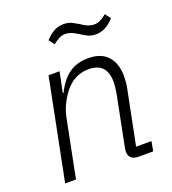

<svg xmlns="http://www.w3.org/2000/svg" viewBox="-131 -816 821 916"><g transform="rotate(-20 279.0 -358.5)"><path d="M98 0H43L145 -512H201L180 -409H184Q212 -467 252 -495.5Q292 -524 350 -524Q415 -524 448.5 -487Q482 -450 482 -385Q482 -371 480.5 -354Q479 -337 475 -319L421 -49H499L490 0H415Q393 0 380 -10.5Q367 -21 367 -43Q367 -48 367.5 -52Q368 -56 369 -62L420 -319Q423 -335 424.5 -350.5Q426 -366 426 -376Q426 -425 403 -449.5Q380 -474 333 -474Q303 -474 275.5 -462.5Q248 -451 223 -425Q202 -402 183.5 -368Q165 -334 157 -297ZM425 -618Q402 -618 385.5 -626Q369 -634 351 -646Q330 -659 315.5 -664.5Q301 -670 287 -670Q270 -670 255.5 -662.5Q241 -655 223 -641L202 -669Q221 -690 243.5 -703.5Q266 -717 295 -717Q319 -717 335 -709Q351 -701 369 -690Q389 -676 404 -670.5Q419 -665 433 -665Q450 -665 465 -672.5Q480 -680 497 -694L518 -666Q500 -645 476.5 -631.5Q453 -618 425 -618Z"/></g></svg>

Font: IBM Plex Sans Light
Style: Italic
Weight: 300
Italic angle: -11.31°
Designer: Mike Abbink, Paul van der Laan, Pieter van Rosmalen
Foundry: Bold Monday
Version: Version 3.201